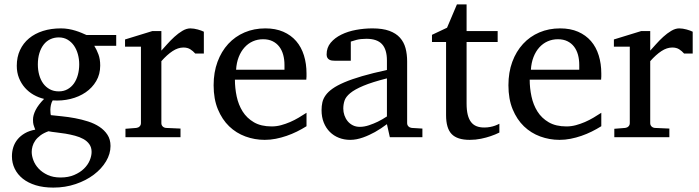

<svg xmlns="http://www.w3.org/2000/svg" viewBox="-20 -623 3176 872"><path d="M396 66.9Q396 46.4 385.7 32Q375.5 17.6 358.6 8.3Q341.8 -1 320.6 -6.6Q299.3 -12.2 277.6 -15.9Q255.9 -19.5 235.4 -21.7Q214.8 -23.9 200.2 -26.9Q178.2 -19 163.6 -8.1Q148.9 2.9 140.1 15.6Q131.3 28.3 127.7 41.5Q124 54.7 124 66.9Q124 85 131.8 105.5Q139.6 126 155.8 143.1Q171.9 160.2 196.5 171.6Q221.2 183.1 254.9 183.1Q290.5 183.1 317.1 171.6Q343.8 160.2 361.3 143.1Q378.9 126 387.5 105.5Q396 85 396 66.9ZM339.8 -331.1Q339.8 -354.5 333.7 -376.7Q327.6 -398.9 315.9 -415.8Q304.2 -432.6 286.9 -442.9Q269.5 -453.1 247.1 -453.1Q226.1 -453.1 208.5 -444.8Q190.9 -436.5 178.5 -420.7Q166 -404.8 158.9 -381.8Q151.9 -358.9 151.9 -330.1Q151.9 -305.2 158 -283Q164.1 -260.7 176 -244.1Q188 -227.5 205.8 -217.8Q223.6 -208 247.1 -208Q269.5 -208 286.9 -217.8Q304.2 -227.5 315.9 -244.1Q327.6 -260.7 333.7 -283.2Q339.8 -305.7 339.8 -331.1ZM408.2 -415Q419.4 -397 427.2 -375.7Q435.1 -354.5 435.1 -325.2Q435.1 -285.6 417 -254.9Q398.9 -224.1 368.9 -203.6Q338.9 -183.1 300 -173.6Q261.2 -164.1 219.2 -167Q213.4 -157.2 211.2 -146Q209 -134.8 208.7 -125Q208.5 -115.2 209.5 -108.2Q210.4 -101.1 210.9 -100.1Q233.4 -97.7 262.2 -94.7Q291 -91.8 321 -86.2Q351.1 -80.6 380.1 -71.3Q409.2 -62 431.6 -47.1Q454.1 -32.2 468 -11Q481.9 10.3 481.9 40Q481.9 75.7 461.7 109.6Q441.4 143.6 406.2 170.2Q371.1 196.8 323.7 212.9Q276.4 229 222.2 229Q177.2 229 142.3 218.3Q107.4 207.5 83.5 188.5Q59.6 169.4 46.9 143.3Q34.2 117.2 34.2 86.9Q34.2 64.9 40.5 45.2Q46.9 25.4 60.1 9.5Q73.2 -6.3 93 -17.8Q112.8 -29.3 140.1 -34.2Q137.2 -42 135.3 -47.1Q133.3 -52.2 132.1 -56.9Q130.9 -61.5 130.4 -66.7Q129.9 -71.8 129.9 -80.1Q129.9 -99.6 141.8 -123.3Q153.8 -147 180.2 -173.8Q155.3 -179.7 132.8 -192.4Q110.4 -205.1 93.3 -224.4Q76.2 -243.7 66.2 -268.8Q56.2 -293.9 56.2 -324.2Q56.2 -363.8 70.8 -395.3Q85.4 -426.8 111.8 -448.7Q138.2 -470.7 175 -482.4Q211.9 -494.1 256.8 -494.1Q274.4 -494.1 291.3 -491.2Q308.1 -488.3 323 -483.6Q337.9 -479 350.6 -473.6Q363.3 -468.3 373 -463.9H507.8V-415Z M866.7 -379.9Q856.9 -391.1 844.2 -399.2Q831.5 -407.2 813 -407.2Q788.6 -407.2 763.7 -390.9Q738.8 -374.5 712.9 -345.2V-64Q712.9 -54.7 718.8 -48.8Q724.6 -43 733.9 -42L799.8 -39.1V0H549.8V-38.1L599.1 -42Q607.9 -43 614 -48.8Q620.1 -54.7 620.1 -64V-411.1H547.9V-443.8L671.9 -481.9H712.9V-393.1Q723.6 -404.8 739 -422.1Q754.4 -439.5 772 -455.6Q789.6 -471.7 808.3 -482.9Q827.1 -494.1 844.7 -494.1Q852.5 -494.1 861.3 -492.7Q870.1 -491.2 878.4 -489Q886.7 -486.8 893.8 -484.1Q900.9 -481.4 905.8 -479V-379.9Z M1372.1 -49.8Q1351.1 -36.6 1328.4 -25.4Q1305.7 -14.2 1281.5 -5.9Q1257.3 2.4 1232.4 7.3Q1207.5 12.2 1182.1 12.2Q1136.7 12.2 1094.7 -3.2Q1052.7 -18.6 1020.8 -49.3Q988.8 -80.1 969.5 -126.7Q950.2 -173.3 950.2 -235.8Q950.2 -294.4 967.8 -342Q985.4 -389.6 1016.6 -423.6Q1047.9 -457.5 1090.8 -475.8Q1133.8 -494.1 1185.1 -494.1Q1231.4 -494.1 1266.6 -478.8Q1301.8 -463.4 1325.2 -436.3Q1348.6 -409.2 1360.4 -371.3Q1372.1 -333.5 1372.1 -289.1V-275.9Q1372.1 -268.1 1371.1 -261.2H1046.9Q1046.9 -223.1 1054.9 -185.1Q1063 -147 1082 -116.7Q1101.1 -86.4 1133.3 -67.6Q1165.5 -48.8 1213.9 -48.8Q1235.4 -48.8 1256.3 -54.4Q1277.3 -60.1 1297.6 -68.8Q1317.9 -77.6 1336.4 -88.6Q1355 -99.6 1372.1 -110.8ZM1272 -328.1Q1272 -353 1266.1 -374.3Q1260.3 -395.5 1248.3 -411.1Q1236.3 -426.8 1218 -435.8Q1199.7 -444.8 1174.8 -444.8Q1149.9 -444.8 1128.4 -435.3Q1106.9 -425.8 1090.6 -407.7Q1074.2 -389.6 1064.2 -364Q1054.2 -338.4 1052.2 -306.2H1272Z M1737.3 -267.1Q1669.9 -250 1630.4 -233.4Q1590.8 -216.8 1570.6 -200Q1550.3 -183.1 1544.7 -165.8Q1539.1 -148.4 1539.1 -129.9Q1539.1 -114.3 1544.2 -99.4Q1549.3 -84.5 1558.8 -72.8Q1568.4 -61 1582.3 -54Q1596.2 -46.9 1614.3 -46.9Q1634.3 -46.9 1656 -54.2Q1677.7 -61.5 1695.8 -70.3Q1716.8 -80.6 1737.3 -94.2ZM1750.5 0 1737.3 -59.1Q1710.9 -39.1 1683.1 -23.4Q1670.9 -16.6 1657.2 -10.3Q1643.6 -3.9 1629.2 1.2Q1614.7 6.3 1599.9 9.3Q1585 12.2 1570.3 12.2Q1543 12.2 1519.3 2.9Q1495.6 -6.3 1478 -23.9Q1460.4 -41.5 1450.4 -66.4Q1440.4 -91.3 1440.4 -123Q1440.4 -141.6 1444.1 -158.2Q1447.8 -174.8 1459 -190.4Q1470.2 -206.1 1490.5 -220.5Q1510.7 -234.9 1543.7 -249Q1576.7 -263.2 1624.3 -277.1Q1671.9 -291 1737.3 -305.2V-348.1Q1737.3 -398.4 1714.8 -422.6Q1692.4 -446.8 1644 -446.8Q1617.7 -446.8 1599.1 -441.9Q1580.6 -437 1573.2 -434.1V-347.2H1500.5Q1493.7 -347.2 1487.1 -348.1Q1480.5 -349.1 1475.1 -352.3Q1469.7 -355.5 1466.6 -361.1Q1463.4 -366.7 1463.4 -376Q1463.4 -406.7 1481.9 -429Q1500.5 -451.2 1530.3 -465.8Q1560.1 -480.5 1597.2 -487.3Q1634.3 -494.1 1671.4 -494.1Q1717.8 -494.1 1748.3 -482.9Q1778.8 -471.7 1796.6 -451.7Q1814.5 -431.6 1821.8 -404.3Q1829.1 -377 1829.1 -344.2V-64Q1829.1 -54.7 1835.2 -48.8Q1841.3 -43 1850.1 -42L1898.4 -39.1V0Z M2248 -21Q2229.5 -11.7 2207.5 -4.4Q2189 2 2164.6 7.1Q2140.1 12.2 2113.3 12.2Q2056.6 12.2 2031.2 -14.2Q2005.9 -40.5 2005.9 -100.1V-432.1H1941.9V-464.8L2010.3 -497.1L2055.2 -603H2099.1V-481.9H2240.2V-432.1H2099.1V-152.8Q2099.1 -123 2104.2 -102.3Q2109.4 -81.5 2119.4 -68.6Q2129.4 -55.7 2144.3 -49.8Q2159.2 -43.9 2179.2 -43.9Q2193.8 -43.9 2206.3 -46.4Q2218.8 -48.8 2228 -52.2Q2238.8 -56.2 2248 -61Z M2710.9 -49.8Q2689.9 -36.6 2667.2 -25.4Q2644.5 -14.2 2620.4 -5.9Q2596.2 2.4 2571.3 7.3Q2546.4 12.2 2521 12.2Q2475.6 12.2 2433.6 -3.2Q2391.6 -18.6 2359.6 -49.3Q2327.6 -80.1 2308.3 -126.7Q2289.1 -173.3 2289.1 -235.8Q2289.1 -294.4 2306.6 -342Q2324.2 -389.6 2355.5 -423.6Q2386.7 -457.5 2429.7 -475.8Q2472.7 -494.1 2523.9 -494.1Q2570.3 -494.1 2605.5 -478.8Q2640.6 -463.4 2664.1 -436.3Q2687.5 -409.2 2699.2 -371.3Q2710.9 -333.5 2710.9 -289.1V-275.9Q2710.9 -268.1 2710 -261.2H2385.7Q2385.7 -223.1 2393.8 -185.1Q2401.9 -147 2420.9 -116.7Q2439.9 -86.4 2472.2 -67.6Q2504.4 -48.8 2552.7 -48.8Q2574.2 -48.8 2595.2 -54.4Q2616.2 -60.1 2636.5 -68.8Q2656.7 -77.6 2675.3 -88.6Q2693.8 -99.6 2710.9 -110.8ZM2610.8 -328.1Q2610.8 -353 2605 -374.3Q2599.1 -395.5 2587.2 -411.1Q2575.2 -426.8 2556.9 -435.8Q2538.6 -444.8 2513.7 -444.8Q2488.8 -444.8 2467.3 -435.3Q2445.8 -425.8 2429.4 -407.7Q2413.1 -389.6 2403.1 -364Q2393.1 -338.4 2391.1 -306.2H2610.8Z M3086.9 -379.9Q3077.1 -391.1 3064.5 -399.2Q3051.8 -407.2 3033.2 -407.2Q3008.8 -407.2 2983.9 -390.9Q2959 -374.5 2933.1 -345.2V-64Q2933.1 -54.7 2939 -48.8Q2944.8 -43 2954.1 -42L3020 -39.1V0H2770V-38.1L2819.3 -42Q2828.1 -43 2834.2 -48.8Q2840.3 -54.7 2840.3 -64V-411.1H2768.1V-443.8L2892.1 -481.9H2933.1V-393.1Q2943.8 -404.8 2959.2 -422.1Q2974.6 -439.5 2992.2 -455.6Q3009.8 -471.7 3028.6 -482.9Q3047.4 -494.1 3064.9 -494.1Q3072.8 -494.1 3081.5 -492.7Q3090.3 -491.2 3098.6 -489Q3106.9 -486.8 3114 -484.1Q3121.1 -481.4 3126 -479V-379.9Z"/></svg>

Font: Charis SIL Cyr
Style: Regular
Weight: 400
Foundry: SIL International
Version: Version 5.000